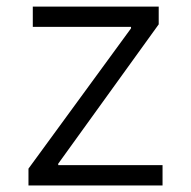

<svg xmlns="http://www.w3.org/2000/svg" viewBox="-20 -566 582 586"><path d="M66.9 0H476.1V-62H157.7V-66.4L464.4 -491.7V-545.9H80.1V-483.9H379.9V-479.5L66.9 -51.3Z"/></svg>

Font: Raveo Light
Style: Regular
Weight: 300
Designer: Jakub Foglar, Rasmus Andersson (Inter)
Foundry: Jakubfoglar.com
Version: Version 1.100;Glyphs 3.2.3 (3260)